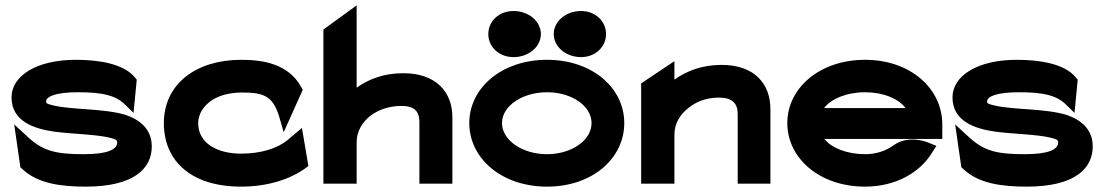

<svg xmlns="http://www.w3.org/2000/svg" viewBox="-20 -685 4124 716"><path d="M63 -55C120 0 209 11 300 11C480 11 546 -57 546 -139C546 -206 498 -240 447 -257C366 -281 248 -275 178 -292C153 -298 152 -300 152 -307C152 -325 188 -341 271 -341C366 -341 409 -328 441 -300L478 -264L490 -388L484 -395C442 -448 347 -462 263 -462C116 -462 23 -402 23 -322C23 -234 104 -205 183 -194C252 -185 336 -184 387 -172C412 -166 417 -163 417 -154C417 -127 380 -110 292 -110C188 -110 141 -122 85 -173L33 -221L56 -61Z M591 -225C591 -192 597 -160 609 -131C644 -48 732 11 879 11C983 11 1065 -19 1118 -57L1130 -66L1106 -208L1049 -160C1013 -132 954 -112 879 -112C793 -112 719 -149 719 -226C719 -242 724 -258 732 -272C756 -311 804 -340 885 -340C965 -340 996 -325 1019 -257L1038 -192L1109 -350L1103 -361C1054 -449 957 -462 879 -462C716 -462 591 -376 591 -225Z M1667 -248C1667 -341 1607 -412 1484 -412C1411 -412 1355 -390 1310 -358V-665L1186 -575V0H1310V-154C1310 -197 1332 -230 1361 -253C1387 -273 1427 -290 1477 -290C1524 -290 1544 -271 1544 -230V0H1667Z M2147 -472C2200 -472 2240 -510 2240 -558C2240 -606 2200 -644 2147 -644C2091 -644 2045 -606 2045 -558C2045 -510 2091 -472 2147 -472ZM1895 -472C1951 -472 1997 -510 1997 -558C1997 -606 1951 -644 1895 -644C1841 -644 1801 -606 1801 -558C1801 -510 1841 -472 1895 -472ZM2020 -341C2112 -341 2186 -290 2186 -226C2186 -162 2112 -110 2020 -110C1928 -110 1852 -162 1852 -226C1852 -290 1928 -341 2020 -341ZM2020 11C2190 11 2308 -95 2308 -226C2308 -357 2189 -462 2020 -462C1851 -462 1730 -357 1730 -226C1730 -95 1850 11 2020 11Z M2853 -278C2853 -372 2794 -443 2671 -443C2597 -443 2540 -420 2495 -388V-457L2371 -374V0H2495V-183C2495 -226 2518 -260 2548 -283C2574 -304 2611 -321 2661 -321C2709 -321 2731 -301 2731 -260V0H2853Z M3494 -167V-221C3494 -355 3375 -462 3206 -462C3037 -462 2916 -357 2916 -226C2916 -95 3036 11 3206 11C3318 11 3410 -40 3456 -116L3472 -141L3445 -152C3445 -152 3372 -186 3312 -143C3283 -122 3247 -110 3206 -110C3139 -110 3081 -133 3054 -167ZM3053 -282C3079 -316 3137 -341 3206 -341C3274 -341 3331 -317 3357 -282Z M3572 -55C3629 0 3718 11 3809 11C3989 11 4055 -57 4055 -139C4055 -206 4007 -240 3956 -257C3875 -281 3757 -275 3687 -292C3662 -298 3661 -300 3661 -307C3661 -325 3697 -341 3780 -341C3875 -341 3918 -328 3950 -300L3987 -264L3999 -388L3993 -395C3951 -448 3856 -462 3772 -462C3625 -462 3532 -402 3532 -322C3532 -234 3613 -205 3692 -194C3761 -185 3845 -184 3896 -172C3921 -166 3926 -163 3926 -154C3926 -127 3889 -110 3801 -110C3697 -110 3650 -122 3594 -173L3542 -221L3565 -61Z"/></svg>

Font: Charger
Style: Hemi
Weight: 900
Designer: Jasper
Foundry: Cannot Into Space Fonts
Version: Version 0.99